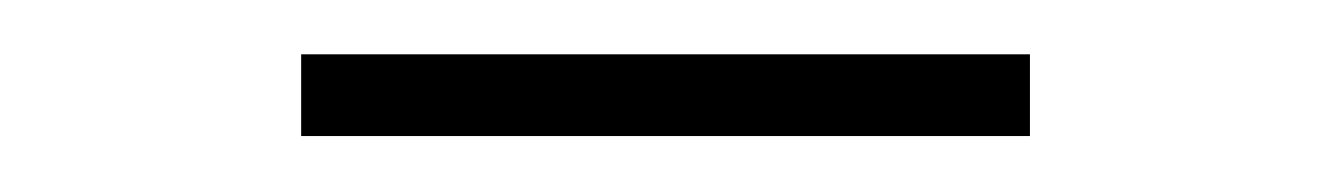

<svg xmlns="http://www.w3.org/2000/svg" viewBox="-20 -657 480 70"><path d="M89.8 -607.4V-637.2H355.5V-607.4Z"/></svg>

Font: HK Grotesk Light Legacy
Style: Regular
Weight: 300
Designer: Alfredo Marco Pradil
Foundry: Hanken Design Co.
Version: Version 2.022;PS 002.022;hotconv 1.0.88;makeotf.lib2.5.64775